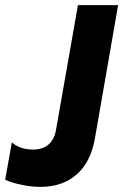

<svg xmlns="http://www.w3.org/2000/svg" viewBox="-32 -720 481 749"><path d="M-11.8 -18.6 14.2 -164.4Q29.2 -151.2 50 -143.9Q70.8 -136.6 97.2 -136.6Q135.2 -136.6 158 -156.9Q180.8 -177.2 186.8 -215L272 -700H428.8L338.2 -179.8Q322 -87.2 266.7 -39.1Q211.4 9 125.2 9Q92.2 9 55 1.6Q17.8 -5.8 -11.8 -18.6Z"/></svg>

Font: Fixel Italic Variable 20240409 Display Thin
Style: Italic
Weight: 100
Italic angle: -10°
Designer: AlfaBravo + MacPaw
Foundry: Kyrylo Tkachov, Marchela Mozhyna, Serhii Makarenko, Maria Weinstein, Zakhar Kryvoshyya
Version: Version 1.211;Glyphs 3.2 (3225)